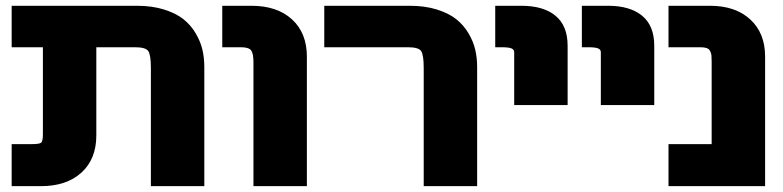

<svg xmlns="http://www.w3.org/2000/svg" viewBox="-20 -636 2684 658"><path d="M680.2 -407.2V2H497.1V-402.8Q497.1 -447.3 488.3 -460.7Q479.5 -474.1 442.9 -474.1H310.1V-171.9Q310.1 -90.8 259 -44.4Q208 2 120.1 2H20V-142.1H79.1Q82.5 -142.1 88.4 -142.1Q114.3 -142.1 120.6 -146.7Q127 -151.4 127 -175.8V-474.1H20V-616.2H449.2Q501 -616.2 541.7 -603.5Q582.5 -590.8 608.2 -570.6Q633.8 -550.3 650.4 -522.2Q667 -494.1 673.6 -466.1Q680.2 -438 680.2 -407.2Z M1031.7 -441.9V2H848.6V-422.9Q848.6 -452.6 840.6 -463.4Q832.5 -474.1 805.7 -474.1H741.7V-616.2H841.8Q929.7 -616.2 980.7 -569.6Q1031.7 -522.9 1031.7 -441.9Z M1615.2 -407.2V2H1432.1V-402.8Q1432.1 -447.8 1423.3 -460.9Q1414.6 -474.1 1378.4 -474.1H1091.3V-616.2H1384.3Q1436 -616.2 1476.8 -603.5Q1517.6 -590.8 1543.2 -570.6Q1568.8 -550.3 1585.4 -522.2Q1602.1 -494.1 1608.6 -466.1Q1615.2 -438 1615.2 -407.2Z M1925.3 -479V-275.9H1742.2V-457Q1742.2 -466.3 1732.7 -470.2Q1723.1 -474.1 1699.2 -474.1H1677.2V-616.2H1767.1Q1842.3 -616.2 1883.8 -582Q1925.3 -547.9 1925.3 -479Z M2222.2 -479V-275.9H2039.1V-457Q2039.1 -466.3 2029.5 -470.2Q2020 -474.1 1996.1 -474.1H1974.1V-616.2H2064Q2139.2 -616.2 2180.7 -582Q2222.2 -547.9 2222.2 -479Z M2602.1 -441.9V2H2271V-142.1H2418.9V-424.8Q2418.9 -439 2418.2 -446Q2417.5 -453.1 2413.8 -460.7Q2410.2 -468.3 2401.9 -471.2Q2393.6 -474.1 2379.9 -474.1H2271V-616.2H2413.1Q2500.5 -616.2 2551.3 -569.3Q2602.1 -522.5 2602.1 -441.9Z"/></svg>

Font: LT Superior Black
Style: Regular
Weight: 900
Designer: Daniel Lyons
Foundry: LyonsType
Version: Version 2.005